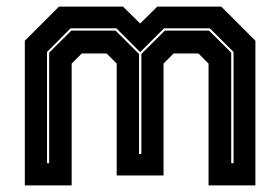

<svg xmlns="http://www.w3.org/2000/svg" viewBox="-20 -560 846 580"><path d="M55 0V-437L158 -540H351.5L403.5 -489L455 -540H648.5L751.5 -437V0H610V-368L579.5 -398.5H504.5L474 -368V-30H332.5V-368L302 -398.5H227L196.5 -368V0ZM122 -67H128.5V-401L195.5 -467.5H329L400 -397V-94.5H407V-397L478 -467.5H611.5L678.5 -401V-67H685.5V-403L614 -474.5H475.5L403.5 -402.5L331.5 -474.5H193L122 -403Z"/></svg>

Font: Tourney ExtraBold
Style: Regular
Weight: 800
Designer: Tyler Finck
Foundry: Etcetera Type Co
Version: Version 1.015